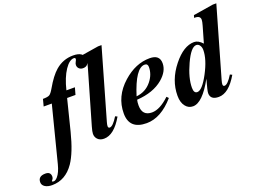

<svg xmlns="http://www.w3.org/2000/svg" viewBox="-285 -978 2016 1495"><g transform="rotate(-20 722.5 -230.0)"><path d="M506.8 -611.8Q506.8 -557.1 458 -557.1Q437.5 -557.1 424.8 -570.3Q413.6 -582 413.6 -599.1Q413.6 -610.8 421.4 -624.5Q429.2 -638.2 429.2 -643.6Q429.2 -655.3 416.5 -655.3Q379.4 -655.3 340.8 -598.1Q300.8 -538.6 276.9 -439.5H347.2L331.1 -381.8H261.7L197.3 -125Q157.2 33.7 104 112.3Q32.7 216.3 -79.1 216.3Q-115.2 216.3 -137.5 201.9Q-159.7 187.5 -159.7 163.6Q-159.7 113.3 -99.1 113.3Q-55.7 113.3 -55.7 153.8Q-55.7 167 -63.5 176.3Q-71.3 185.5 -71.3 185.5Q-71.3 192.4 -57.6 192.4Q-43 192.4 -25.4 172.4Q1 142.1 17.1 79.1L134.8 -381.8H67.4L82.5 -439.5Q122.1 -439.5 136.7 -448Q151.4 -456.5 172.4 -492.7Q223.1 -581.5 271 -622.6Q334.5 -677.2 417.5 -677.2Q506.8 -677.2 506.8 -611.8Z M654.3 -677.2 488.8 -101.1Q482.4 -79.1 482.4 -67.9Q482.4 -51.8 495.6 -51.8Q522 -51.8 564 -120.1L581.1 -111.8Q508.3 14.6 424.3 14.6Q390.6 14.6 371.6 -5.9Q355 -23.9 355 -49.8Q355 -67.9 366.7 -107.9L494.6 -549.3Q503.9 -582 503.9 -596.7Q503.9 -631.3 453.1 -629.4L459 -650.4L625.5 -677.2Z M1053.2 -381.8Q1053.2 -315.9 986.8 -259.3Q906.7 -191.4 769.5 -182.6Q764.6 -164.6 764.6 -136.7Q764.6 -49.8 845.7 -49.8Q911.1 -49.8 991.7 -126L1006.3 -110.8Q897 14.6 778.3 14.6Q634.8 14.6 634.8 -117.2Q634.8 -258.3 749.5 -360.4Q853.5 -453.1 970.7 -453.1Q1053.2 -453.1 1053.2 -381.8ZM942.9 -390.6Q942.9 -419.4 917 -419.4Q840.8 -419.4 774.4 -209Q851.6 -216.3 899.9 -275.9Q942.9 -328.6 942.9 -390.6Z M1605.5 -677.2 1439.9 -101.1Q1433.6 -79.1 1433.6 -67.9Q1433.6 -51.8 1446.8 -51.8Q1473.1 -51.8 1515.1 -120.1L1532.2 -111.8Q1459 14.6 1375.5 14.6Q1306.2 14.6 1306.2 -41.5Q1306.2 -60.1 1332 -151.9Q1240.7 14.6 1162.1 14.6Q1125 14.6 1101.6 -14.6Q1075.2 -46.4 1075.2 -104Q1075.2 -232.4 1165.5 -345.2Q1251.5 -453.1 1338.9 -453.1Q1373 -453.1 1407.2 -415.5L1445.8 -549.3Q1455.1 -581.5 1455.1 -596.7Q1455.1 -631.3 1404.3 -629.4L1410.2 -650.4L1576.7 -677.2ZM1386.2 -371.1Q1386.2 -393.6 1375.2 -409.4Q1364.3 -425.3 1346.7 -425.3Q1303.2 -425.3 1252 -313.5Q1202.1 -205.1 1202.1 -124Q1202.1 -78.1 1230.5 -78.1Q1271.5 -78.1 1328.9 -186Q1386.2 -293.9 1386.2 -371.1Z"/></g></svg>

Font: Dai Banna SIL Book
Style: BoldOblique
Weight: 700
Italic angle: -11°
Designer: Victor Gaultney
Foundry: SIL International
Version: Version 2.000